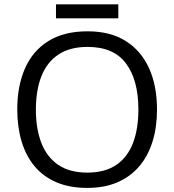

<svg xmlns="http://www.w3.org/2000/svg" viewBox="-20 -872 818 901"><path d="M716.8 -357.9Q716.8 -275.4 695.8 -207.8Q674.8 -140.1 633.5 -91.6Q592.3 -43 531.2 -16.6Q470.2 9.8 389.6 9.8Q306.6 9.8 244.9 -16.6Q183.1 -43 142.3 -91.8Q101.6 -140.6 81.3 -208.5Q61 -276.4 61 -358.9Q61 -468.3 97.2 -550.8Q133.3 -633.3 206.8 -679.2Q280.3 -725.1 391.1 -725.1Q497.1 -725.1 569.6 -679.7Q642.1 -634.3 679.4 -552Q716.8 -469.7 716.8 -357.9ZM148.4 -357.9Q148.4 -267.1 174.3 -200.7Q200.2 -134.3 253.7 -98.1Q307.1 -62 389.6 -62Q472.7 -62 525.6 -98.1Q578.6 -134.3 604 -200.7Q629.4 -267.1 629.4 -357.9Q629.4 -496.1 571.5 -574Q513.7 -651.9 391.1 -651.9Q308.1 -651.9 254.4 -616.2Q200.7 -580.6 174.6 -514.9Q148.4 -449.2 148.4 -357.9ZM535.2 -851.6V-786.1H242.7V-851.6Z"/></svg>

Font: Wonky
Style: Regular
Weight: 400
Designer: Monotype Design Team
Foundry: Monotype Imaging Inc.
Version: Version 3.000